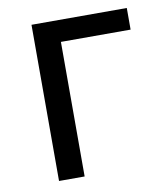

<svg xmlns="http://www.w3.org/2000/svg" viewBox="-66 -593 566 649"><g transform="rotate(-10 216.5 -268.0)"><path d="M412.1 -461.9H172.9V0H85V-536.1H412.1Z"/></g></svg>

Font: NotoPenekeko
Style: Regular
Weight: 400
Designer: Monotype Design team
Foundry: Monotype Imaging Inc.
Version: Version 1.04